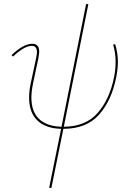

<svg xmlns="http://www.w3.org/2000/svg" viewBox="-20 -621 638 930"><path d="M551 -321Q551 -289 543 -247Q521 -135 460 -66Q399 3 287 3L229 289H218L276 3Q201 1 161 -37.5Q121 -76 121 -148Q121 -183 129 -218L154 -335Q159 -358 159 -368Q159 -399 134 -399Q98 -399 43 -347L36 -354Q94 -409 136 -409Q170 -409 170 -371Q170 -362 165 -334L140 -217Q132 -177 132 -149Q132 -80 169.5 -44.5Q207 -9 278 -7L397 -601H408L289 -7Q396 -8 454 -75Q512 -142 533 -250Q540 -285 540 -320Q540 -365 528 -405L538 -407Q551 -363 551 -321Z"/></svg>

Font: Ysabeau Infant Hairline
Style: Italic
Weight: 100
Italic angle: -12°
Designer: Christian Thalmann (Catharsis Fonts)
Version: Version 0.003